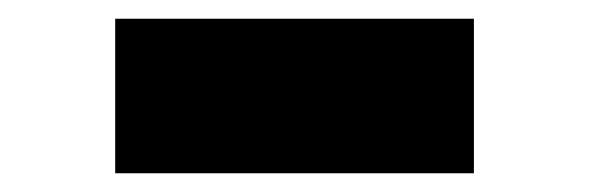

<svg xmlns="http://www.w3.org/2000/svg" viewBox="-20 -789 629 205"><path d="M103 -604V-769H486V-604Z"/></svg>

Font: Georama Expanded Black
Style: Regular
Weight: 900
Width: 7
Designer: Jean-Baptiste Levee
Foundry: Production Type
Version: Version 1.000